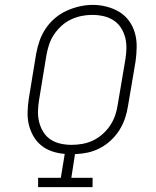

<svg xmlns="http://www.w3.org/2000/svg" viewBox="-20 -766 640 786"><path d="M136 0V-38H229L245 -136Q218 -138 193 -146.5Q168 -155 148.5 -171Q129 -187 116.5 -209Q104 -231 98 -256Q92 -281 93 -308.5Q94 -336 98 -363L128 -546Q133 -573 142 -599Q151 -625 167 -649Q183 -673 205.5 -692Q228 -711 254 -722.5Q280 -734 306.5 -740Q333 -746 361 -746Q389 -746 417.5 -738.5Q446 -731 469.5 -716.5Q493 -702 509 -679.5Q525 -657 532.5 -630Q540 -603 539.5 -573.5Q539 -544 535 -515L504 -332Q500 -306 491.5 -281Q483 -256 468.5 -233Q454 -210 433.5 -191Q413 -172 389 -159.5Q365 -147 339.5 -141.5Q314 -136 287 -135L272 -38H359V0ZM273 -173Q295 -173 317.5 -177Q340 -181 361 -191Q382 -201 400 -217Q418 -233 431 -252.5Q444 -272 451.5 -294Q459 -316 462 -338L493 -521Q497 -544 497.5 -567.5Q498 -591 492.5 -612.5Q487 -634 475 -652.5Q463 -671 444.5 -683Q426 -695 403.5 -700Q381 -705 357 -705Q335 -705 313 -700.5Q291 -696 270 -686Q249 -676 231.5 -660Q214 -644 201 -624.5Q188 -605 181 -583.5Q174 -562 170 -540L140 -357Q136 -333 135.5 -310Q135 -287 140.5 -265.5Q146 -244 157.5 -225.5Q169 -207 187 -195Q205 -183 227.5 -178Q250 -173 273 -173Z"/></svg>

Font: Iosevka Etoile XLtObl
Style: Regular
Weight: 200
Italic angle: -9°
Designer: Belleve Invis
Foundry: Belleve Invis
Version: Version 15.5.2; ttfautohint (v1.8.4)